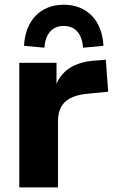

<svg xmlns="http://www.w3.org/2000/svg" viewBox="-20 -811 491 831"><path d="M231 0V-285.6C231 -360.4 271 -397 359.9 -405.3L448.2 -414.1L438 -552.7L391.1 -548.8C308.6 -543 251 -510.3 224.6 -448.2V-539.1H63.5V0ZM171.9 -604.5C177.2 -665.5 206.1 -698.7 255.9 -698.7C305.7 -698.7 334.5 -665.5 339.8 -604.5L427.7 -612.8C422.4 -723.1 356 -790.5 255.9 -790.5C155.8 -790.5 89.4 -723.1 84 -612.8Z"/></svg>

Font: Winston ExtraBold
Style: Regular
Weight: 800
Designer: Vernon Adams, Kim Jin-seong, David Berlow, Cristiano Sobral
Foundry: The Winston Project Authors
Version: Version 3.004